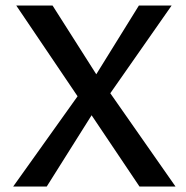

<svg xmlns="http://www.w3.org/2000/svg" viewBox="-20 -678 676 698"><path d="M28 0 262 -328 39 -658H171L330 -408L485 -658H604L381 -339L618 0H487L313 -259L150 0Z"/></svg>

Font: Ysabeau SemiBold
Style: Regular
Weight: 600
Designer: Christian Thalmann (Catharsis Fonts)
Version: Version 2.000;gftools[0.9.27.dev2+g8671c4b]